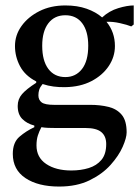

<svg xmlns="http://www.w3.org/2000/svg" viewBox="-20 -470 515 705"><path d="M220 -150Q174 -149 138 -161H136Q127 -150 124 -140.5Q121 -131 121 -120Q121 -103 133 -94Q145 -85 179 -85H312Q348 -85 378.5 -77.5Q409 -70 427 -48.5Q445 -27 445 16Q445 36 430.5 69Q416 102 386 135.5Q356 169 309 192Q262 215 197 215Q120 215 73.5 184Q27 153 27 95Q27 53 51.5 32Q76 11 106 -3V-9Q79 -16 62 -33Q45 -50 45 -81Q45 -106 61 -124.5Q77 -143 113 -166V-171Q72 -192 53.5 -227Q35 -262 35 -301Q35 -341 59 -374.5Q83 -408 124.5 -429Q166 -450 220 -450Q264 -450 298 -438Q332 -426 355 -406Q381 -430 414 -440Q447 -450 471 -450V-380L462 -373Q447 -379 420.5 -385Q394 -391 371 -390Q402 -352 402 -301Q402 -261 379 -227Q356 -193 315.5 -172Q275 -151 220 -150ZM220 -187Q258 -187 281 -216.5Q304 -246 304 -302Q304 -355 282 -384.5Q260 -414 220 -414Q180 -414 157.5 -384.5Q135 -355 135 -302Q135 -247 157.5 -217Q180 -187 220 -187ZM114 64Q114 108 149.5 132Q185 156 242 156Q277 156 306 147Q335 138 352.5 117Q370 96 370 59Q370 30 352 15Q334 0 294 0H184Q170 0 157 -0.5Q144 -1 132 -3Q124 12 119 27.5Q114 43 114 64Z"/></svg>

Font: Gulzar
Style: Regular
Weight: 400
Designer: Borna Izadpanah, Alice Savoie, Simon Cozens, Fiona Ross
Version: Version 1.000;[7b34f74]; ttfautohint (v1.8.4)